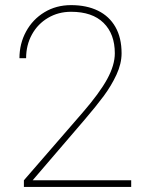

<svg xmlns="http://www.w3.org/2000/svg" viewBox="-20 -741 587 761"><path d="M74.7 0V-26.4L307.6 -294.9Q374.5 -372.1 404.8 -427.5Q435.1 -482.9 435.1 -529.8Q435.1 -606.4 390.4 -650.4Q345.7 -694.3 261.7 -694.3Q211.4 -694.3 170.7 -670.4Q129.9 -646.5 106.7 -604.5Q83.5 -562.5 83.5 -510.3H57.1Q57.1 -567.9 83.3 -616Q109.4 -664.1 156 -692.4Q202.6 -720.7 261.7 -720.7Q323.2 -720.7 368.2 -698.7Q413.1 -676.8 437.5 -634Q461.9 -591.3 461.9 -529.8Q461.9 -488.8 441.7 -445.1Q421.4 -401.4 391.4 -360.8Q361.3 -320.3 315.4 -266.6L109.4 -26.4H500V0Z"/></svg>

Font: Heebo Thin
Style: Regular
Weight: 250
Designer: Oded Ezer
Foundry: Meir Sadan
Version: Version 2.001; ttfautohint (v1.5.14-ce02) -l 8 -r 50 -G 200 